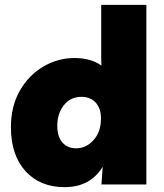

<svg xmlns="http://www.w3.org/2000/svg" viewBox="-20 -760 675 791"><path d="M583 -740V0H398L403 -73Q352 11 246 11Q145 11 85 -55Q25 -121 25 -236Q25 -322 61.5 -386Q98 -450 158 -485.5Q218 -521 287 -521Q354 -521 398 -490L397 -514V-740ZM316 -361Q270 -361 243 -326.5Q216 -292 216 -242Q216 -197 237 -173Q258 -149 294 -149Q335 -149 365.5 -183Q396 -217 396 -272Q396 -313 374.5 -337Q353 -361 316 -361Z"/></svg>

Font: Livvic Black
Style: Regular
Weight: 900
Designer: Jacques Le Bailly, Baron von Fonthausen
Version: Version 1.001; ttfautohint (v1.8.2)